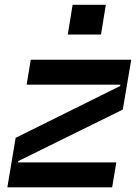

<svg xmlns="http://www.w3.org/2000/svg" viewBox="-20 -801 599 821"><path d="M411.9 -653.4 432.5 -780.5H290.5L269.9 -653.4ZM459.5 0 477.3 -106.5H57.5L58.2 -112.2L505 -332.4L541.2 -545.5H111.5L93.8 -438.9H495L493.6 -433.2L46.9 -211.6L11.4 0Z"/></svg>

Font: Riot Sans 2.0
Style: Bold Italic
Weight: 600
Italic angle: -9.39999°
Designer: Rasmus Andersson
Foundry: rsms
Version: Version 3.006;hotconv 1.0.109;makeotfexe 2.5.65596